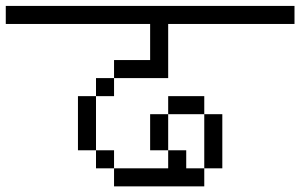

<svg xmlns="http://www.w3.org/2000/svg" viewBox="-20 -708 1040 665"><path d="M1000 -625H562.5V-437.5H375V-500H500V-625H0V-687.5H1000ZM250 -375H312.5V-187.5H250ZM312.5 -187.5H375V-125H312.5ZM312.5 -437.5H375V-375H312.5ZM375 -125H562.5V-187.5H625V-125H687.5V-62.5H375ZM500 -312.5H562.5V-187.5H500ZM562.5 -375H687.5V-312.5H562.5ZM687.5 -312.5H750V-125H687.5Z"/></svg>

Font: ChillBitmapSE 16px
Style: Regular
Weight: 400
Designer: Designed by Warren2060
Foundry: ChillType
Version: Version 1.000